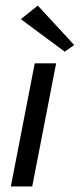

<svg xmlns="http://www.w3.org/2000/svg" viewBox="-20 -671 287 691"><path d="M19 0H96L182 -443H105ZM55 -602 213 -485 247 -509 116 -651Z"/></svg>

Font: KpSans
Style: Italic
Weight: 400
Italic angle: -11°
Version: Version 0.66